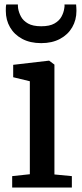

<svg xmlns="http://www.w3.org/2000/svg" viewBox="-20 -839 366 859"><path d="M34.5 0V-51L113.5 -59.5V-475.5L39 -493.5V-549L198 -567.5H200L223.5 -550V-58.5L301.5 -51V0ZM164.5 -646Q115 -646 79.5 -665Q44 -684 25 -716.8Q6 -749.5 6 -790Q6 -797 6.2 -805Q6.5 -813 8 -819H60Q60 -815.5 60.2 -811.2Q60.5 -807 61 -802Q64 -783 74 -764.5Q84 -746 105.5 -733.8Q127 -721.5 164.5 -721.5Q202 -721.5 223.5 -733.8Q245 -746 255 -764.5Q265 -783 267.5 -801.5Q268.5 -807 268.8 -811.2Q269 -815.5 268.5 -819H320.5Q321 -813 321.5 -805Q322 -797 322 -790.5Q322 -749.5 303 -716.8Q284 -684 248.5 -665Q213 -646 164.5 -646Z"/></svg>

Font: Merriweather Medium
Style: Regular
Weight: 500
Version: Version 2.100